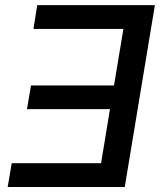

<svg xmlns="http://www.w3.org/2000/svg" viewBox="-20 -748 640 768"><path d="M599.6 -727.5 479 0H10.7L26.9 -95.2H384.3L419.9 -311.5H87.9L104 -406.2H436L473.6 -632.3H113.8L128.9 -727.5Z"/></svg>

Font: Inter 20pt Medium
Style: Italic
Weight: 500
Italic angle: -9.3988°
Version: Version 4.001;git-66647c0bb